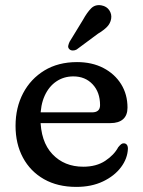

<svg xmlns="http://www.w3.org/2000/svg" viewBox="-20 -725 563 757"><path d="M482.7 -300.8Q482.7 -270.6 465.3 -255.1Q447.9 -239.6 415.1 -239.6H102.7V-282H342.9Q374.5 -282 374.5 -310.4Q374.5 -361.4 345.2 -392.6Q315.9 -423.8 269.3 -423.8Q231.5 -423.8 202.1 -403.9Q172.7 -384 156.1 -347.4Q139.5 -310.8 139.5 -260.4Q139.5 -167 186.5 -117.4Q233.4 -67.7 308.3 -67.7Q359.8 -67.7 394.9 -90.9Q429.9 -114.1 446.1 -144.5Q452.8 -152.7 457.7 -156.5Q462.5 -160.3 468.5 -159.9Q475.7 -159.7 480 -154.4Q484.3 -149 484.3 -138.7Q482.8 -99.9 457 -65.6Q431.2 -31.2 386.1 -9.7Q340.9 11.9 280.8 11.9Q207.2 11.9 153.4 -18.6Q99.6 -49.2 70.4 -103.6Q41.3 -158 41.3 -228.8Q41.3 -300.5 71 -357.3Q100.8 -414.1 155.2 -447.2Q209.7 -480.2 283.7 -480.2Q342.7 -480.2 387.5 -457Q432.3 -433.7 457.5 -393.3Q482.7 -352.8 482.7 -300.8ZM307.2 -646.8Q323 -675.6 339.2 -692Q355.5 -708.3 380.2 -703.8Q400.7 -700 411 -684.4Q421.3 -668.7 418.2 -650.7Q415.1 -632.8 402.2 -619.3Q389.2 -605.9 366.1 -592L282.1 -529.7Q275.3 -525.9 267 -525.9Q258.7 -526 253.6 -531Q247.5 -536.9 249 -544.6Q250.6 -552.3 254.4 -560.4Z"/></svg>

Font: Fraunces SuperSoft 9pt
Style: Regular
Weight: 900
Version: Version 1.000;[b76b70a41]